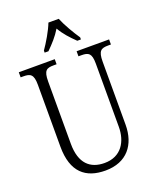

<svg xmlns="http://www.w3.org/2000/svg" viewBox="-169 -1030 931 1139"><g transform="rotate(-20 297.0 -460.5)"><path d="M196 -784V-771H220C255 -806 285 -838 311 -881C336 -838 366 -806 402 -771H425V-784C399 -822 361 -886 343 -931H278C261 -886 223 -822 196 -784ZM297 10C433 10 501 -80 501 -205V-603C501 -672 520 -682 565 -682H582V-714H377V-682H396C440 -682 459 -672 459 -606V-207C459 -115 413 -34 307 -34C217 -34 157 -85 157 -210V-603C157 -673 176 -682 220 -682H239V-714H12V-682H29C73 -682 93 -672 93 -606V-215C93 -53 173 10 297 10Z"/></g></svg>

Font: Noto Serif Sinhala Condensed Light
Style: Regular
Weight: 300
Width: 3
Designer: Jelle Bosma - Monotype Design Team
Foundry: Monotype Imaging Inc.
Version: Version 2.007